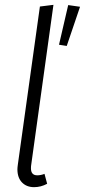

<svg xmlns="http://www.w3.org/2000/svg" viewBox="-20 -763 351 794"><path d="M109 -81Q108 -76 108 -67Q108 -38 134 -38Q149 -38 164 -44L175 -3Q149 11 121 11Q90 11 71 -8.5Q52 -28 52 -63Q52 -70 54 -84L145 -736L201 -743ZM262 -742 311 -735 256 -573 224 -578Z"/></svg>

Font: Fira Sans Extra Condensed Light
Style: Italic
Weight: 300
Width: 3
Italic angle: -8°
Designer: Carrois Corporate & Edenspiekermann AG
Foundry: Carrois Corporate GbR & Edenspiekermann AG
Version: Version 4.203